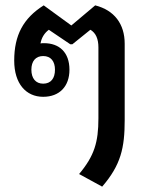

<svg xmlns="http://www.w3.org/2000/svg" viewBox="-20 -585 560 716"><path d="M361 111C431 30 445 -34 445 -137V-422C445 -496 406 -547 335 -565L246 -490L143 -565C67 -517 33 -454 33 -359C33 -273 77 -224 141 -224C202 -224 239 -263 239 -325C239 -390 201 -424 144 -424C140 -424 135 -424 131 -423C135 -445 146 -462 162 -474L242 -420H250L317 -474C338 -462 347 -439 347 -408V-144C347 -55 332 -4 275 64ZM141 -273C113 -273 97 -293 97 -325C97 -357 113 -376 141 -376C170 -376 185 -356 185 -325C185 -293 170 -273 141 -273Z"/></svg>

Font: Noto Sans Thai Looped SemiCondensed Medium
Style: Regular
Weight: 500
Width: 4
Designer: Sasikarn Vongin, Ben Mitchell
Foundry: The Fontpad Ltd
Version: Version 1.001